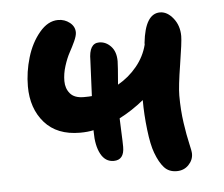

<svg xmlns="http://www.w3.org/2000/svg" viewBox="-41 -552 663 568"><g transform="rotate(-5 290.0 -268.0)"><path d="M187 -168Q118.7 -168 81.8 -210Q44.9 -252 44.9 -317.9Q44.9 -360.4 57.6 -403.1Q70.3 -445.8 95.5 -475.8Q120.6 -505.9 150.9 -505.9Q170.4 -505.9 185.3 -494.1Q200.2 -482.4 200.2 -464.8Q200.2 -455.1 192.9 -439Q185.5 -422.9 177 -407.5Q168.5 -392.1 161.1 -369.1Q153.8 -346.2 153.8 -324.2Q153.8 -302.2 166.5 -287.1Q179.2 -272 207 -272Q223.1 -272 231 -272.9Q235.8 -370.6 235.8 -378.9Q235.8 -429.2 266.1 -429.2Q286.1 -429.2 301 -413.3Q315.9 -397.5 315.9 -369.1Q315.9 -357.4 311 -299.8Q343.8 -318.4 367.4 -347.2Q391.1 -376 399.9 -411.1V-416Q409.2 -502 453.1 -502Q474.6 -502 492.2 -480Q509.8 -458 509.8 -426.8Q509.8 -409.2 499.3 -343.8Q488.8 -278.3 488.8 -252Q488.8 -208.5 494.4 -170.4Q500 -132.3 505.6 -108.6Q511.2 -85 511.2 -77.1Q511.2 -58.6 497.3 -44.2Q483.4 -29.8 461.9 -29.8Q438.5 -29.8 424.6 -45.4Q410.6 -61 399.9 -89.8Q390.6 -114.3 385.3 -159.7Q379.9 -205.1 379.9 -248Q345.2 -219.7 307.1 -200.2Q307.1 -192.9 308.6 -161.1Q310.1 -129.4 310.1 -115.2Q310.1 -76.2 278.8 -76.2Q253.9 -76.2 240.5 -101.1Q227.1 -126 227.1 -167V-171.9Q209.5 -168 187 -168Z"/></g></svg>

Font: Shantell Sans Irregular Bouncy
Style: Regular
Weight: 500
Designer: Stephen Nixon, Anya Danilova, Shantell Martin
Foundry: Arrow Type
Version: Version 1.006;[9816181b4]